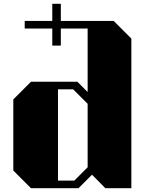

<svg xmlns="http://www.w3.org/2000/svg" viewBox="-20 -990 801 1010"><path d="M671 -787V0H534L464 -71L393 0H143L50 -93V-467L143 -560H387L441 -506V-840H300V-750H255V-840H110V-880H255V-970H300V-880H578ZM441 -444 365 -520H285V-40H371L441 -110Z"/></svg>

Font: Kumar One
Style: Regular
Weight: 400
Designer: Parimal Parmar
Foundry: Indian Type Foundry
Version: Version 1.001;PS 1.001;hotconv 1.0.88;makeotf.lib2.5.647800